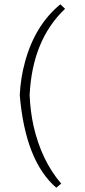

<svg xmlns="http://www.w3.org/2000/svg" viewBox="-20 -794 398 894"><path d="M242 80Q98 -44 72 -351Q76 -432 96 -504Q142 -676 261 -774L283 -753Q130 -608 118 -351Q121 -277 136 -208Q173 -46 265 61Q264 61 242 80Z"/></svg>

Font: GFS Complutum
Style: Regular
Weight: 400
Designer: George D. Matthiopoulos
Foundry: George D. Matthiopoulos
Version: Version 1.000